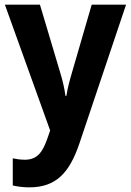

<svg xmlns="http://www.w3.org/2000/svg" viewBox="-20 -567 564 827"><path d="M1 -547 196 -5 185 27C164 88 141 121 87 121C68 121 49 118 35 115V232C54 236 77 240 106 240C221 240 279 178 322 51L523 -547H375L289 -251C279 -217 270 -182 266 -154H262C258 -184 250 -220 240 -252L152 -547Z"/></svg>

Font: Noto Sans Devanagari SemiCondensed
Style: Bold
Weight: 700
Width: 4
Designer: Jelle Bosma - Monotype Design Team
Foundry: Monotype Imaging Inc.
Version: Version 2.004